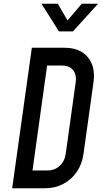

<svg xmlns="http://www.w3.org/2000/svg" viewBox="-20 -1005 546 1025"><path d="M45 0 150 -750H325Q406.5 -750 448.8 -699.8Q491 -649.5 479 -565L426 -185Q418.5 -129.5 390.2 -88Q362 -46.5 318.2 -23.2Q274.5 0 220 0ZM153.5 -95H233.5Q272 -95 298.8 -119.8Q325.5 -144.5 331 -185L384 -565Q390 -605.5 370.5 -630.2Q351 -655 311.5 -655H231.5ZM294.5 -837.5 201.5 -985H288.5L340.5 -896L416.5 -985H503.5L369.5 -837.5Z"/></svg>

Font: Mohave Light Medium
Style: Italic
Weight: 500
Italic angle: -8°
Version: Version 2.003